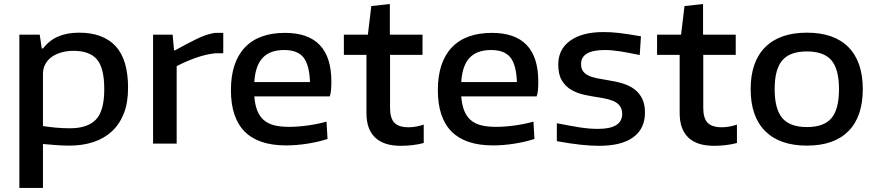

<svg xmlns="http://www.w3.org/2000/svg" viewBox="-20 -712 4344 952"><path d="M76 -540H177L187 -472H194Q252 -550 372 -550Q491 -550 553 -483.5Q615 -417 615 -276Q615 -203 594 -149.5Q573 -96 534.5 -60.5Q496 -25 442.5 -7.5Q389 10 324 10Q286 10 252.5 7Q219 4 193 2V220H76ZM327 -76Q414 -76 455.5 -119Q497 -162 497 -270Q497 -374 461 -417Q425 -460 344 -460Q312 -460 284 -452Q256 -444 236 -429.5Q216 -415 204.5 -393.5Q193 -372 193 -345V-87Q218 -83 253 -79.5Q288 -76 327 -76Z M739 -540H836L843 -462H847Q910 -497 957.5 -520Q1005 -543 1046 -549H1087V-448H1048Q1001 -443 951.5 -425.5Q902 -408 856 -384V0H739Z M1398 9Q1125 9 1125 -265Q1125 -403 1193.5 -476Q1262 -549 1393 -549Q1623 -549 1623 -308Q1623 -285 1621.5 -266.5Q1620 -248 1615 -234H1241Q1244 -193 1255.5 -164Q1267 -135 1287.5 -117Q1308 -99 1339 -91Q1370 -83 1413 -83Q1457 -83 1507 -90Q1557 -97 1599 -109L1604 -23Q1558 -8 1503.5 0.5Q1449 9 1398 9ZM1389 -464Q1319 -464 1282.5 -425.5Q1246 -387 1241 -305H1517Q1514 -391 1484.5 -427.5Q1455 -464 1389 -464Z M1967 11Q1883 11 1840 -30Q1797 -71 1797 -151V-440H1685V-540H1804L1821 -682L1913 -692V-540H2075V-440H1914V-177Q1914 -126 1935.5 -103.5Q1957 -81 2006 -81Q2041 -81 2081 -94V-3Q2056 4 2026 7.5Q1996 11 1967 11Z M2424 9Q2151 9 2151 -265Q2151 -403 2219.5 -476Q2288 -549 2419 -549Q2649 -549 2649 -308Q2649 -285 2647.5 -266.5Q2646 -248 2641 -234H2267Q2270 -193 2281.5 -164Q2293 -135 2313.5 -117Q2334 -99 2365 -91Q2396 -83 2439 -83Q2483 -83 2533 -90Q2583 -97 2625 -109L2630 -23Q2584 -8 2529.5 0.5Q2475 9 2424 9ZM2415 -464Q2345 -464 2308.5 -425.5Q2272 -387 2267 -305H2543Q2540 -391 2510.5 -427.5Q2481 -464 2415 -464Z M2950 11Q2909 11 2858 5.5Q2807 0 2741 -12V-101Q2801 -89 2850.5 -81Q2900 -73 2945 -73Q3065 -73 3065 -147Q3065 -168 3056.5 -182Q3048 -196 3033 -205Q3018 -214 2996.5 -219.5Q2975 -225 2949 -229Q2915 -234 2879.5 -241.5Q2844 -249 2814.5 -265.5Q2785 -282 2766.5 -312Q2748 -342 2748 -392Q2748 -468 2807.5 -510.5Q2867 -553 2972 -553Q2991 -553 3009.5 -552Q3028 -551 3049.5 -548.5Q3071 -546 3097 -542Q3123 -538 3158 -532L3152 -439Q3096 -451 3054 -457.5Q3012 -464 2979 -464Q2861 -464 2861 -394Q2861 -373 2870.5 -359.5Q2880 -346 2897.5 -337.5Q2915 -329 2940 -324Q2965 -319 2996 -314Q3036 -308 3069.5 -297.5Q3103 -287 3127 -268.5Q3151 -250 3164.5 -222Q3178 -194 3178 -154Q3178 -74 3120 -31.5Q3062 11 2950 11Z M3520 11Q3436 11 3393 -30Q3350 -71 3350 -151V-440H3238V-540H3357L3374 -682L3466 -692V-540H3628V-440H3467V-177Q3467 -126 3488.5 -103.5Q3510 -81 3559 -81Q3594 -81 3634 -94V-3Q3609 4 3579 7.5Q3549 11 3520 11Z M3981 10Q3846 10 3774 -62Q3702 -134 3702 -270Q3702 -406 3774 -478Q3846 -550 3981 -550Q4116 -550 4187 -478Q4258 -406 4258 -270Q4258 -134 4187 -62Q4116 10 3981 10ZM3981 -82Q4065 -82 4102.5 -126Q4140 -170 4140 -270Q4140 -369 4102.5 -413Q4065 -457 3981 -457Q3897 -457 3859 -413Q3821 -369 3821 -270Q3821 -171 3859 -126.5Q3897 -82 3981 -82Z"/></svg>

Font: Encode Sans Wide
Style: Medium
Weight: 500
Designer: Pablo Impallari, Andres Torresi
Foundry: Pablo Impallari, Andres Torresi
Version: Version 1.000; ttfautohint (v1.00) -l 8 -r 50 -G 200 -x 14 -